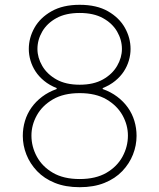

<svg xmlns="http://www.w3.org/2000/svg" viewBox="-20 -770 664 800"><path d="M312 10Q253 10 208.5 -8Q164 -26 134.5 -57Q105 -88 90 -126Q75 -164 75 -204Q75 -236 84 -266Q93 -296 111 -321.5Q129 -347 155.5 -367Q182 -387 216 -399V-403Q186 -415 164 -433Q142 -451 128 -472.5Q114 -494 107 -518Q100 -542 100 -566Q100 -612 123.5 -654Q147 -696 194.5 -723Q242 -750 312 -750Q383 -750 430 -723Q477 -696 500.5 -654Q524 -612 524 -566Q524 -542 517 -518Q510 -494 496 -472.5Q482 -451 460 -433Q438 -415 408 -403V-399Q442 -387 468.5 -367Q495 -347 513 -321.5Q531 -296 540 -266Q549 -236 549 -204Q549 -164 534 -126Q519 -88 489.5 -57Q460 -26 415.5 -8Q371 10 312 10ZM312 -24Q379 -24 423.5 -50Q468 -76 490.5 -117.5Q513 -159 513 -205Q513 -249 490.5 -289.5Q468 -330 423.5 -356Q379 -382 312 -382Q245 -382 200.5 -356Q156 -330 133.5 -289.5Q111 -249 111 -205Q111 -159 133.5 -117.5Q156 -76 200.5 -50Q245 -24 312 -24ZM312 -417Q370 -417 409 -439Q448 -461 468 -495.5Q488 -530 488 -566Q488 -604 468 -638.5Q448 -673 409 -694.5Q370 -716 312 -716Q254 -716 215 -694.5Q176 -673 156 -638.5Q136 -604 136 -566Q136 -530 156 -495.5Q176 -461 215 -439Q254 -417 312 -417Z"/></svg>

Font: Be Vietnam Pro Variable Thin
Style: Regular
Weight: 100
Designer: Lam Bao, Tony Le, Vietanh Nguyen
Foundry: Yellow Type Foundry
Version: Version 1.002